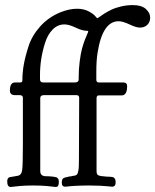

<svg xmlns="http://www.w3.org/2000/svg" viewBox="-20 -740 619 766"><path d="M325.2 -617.2Q308.6 -617.2 281.7 -629.9Q254.9 -642.6 237.3 -642.6Q210 -642.6 189.9 -622.1Q169.9 -601.6 159.7 -568.8Q149.4 -536.1 144.5 -504.4Q139.6 -472.7 139.6 -441.4V-423.8Q139.6 -411.1 151.4 -411.1H279.3Q293.9 -411.1 293.9 -422.9V-430.7Q293.9 -463.9 297.9 -494.6Q301.8 -525.4 307.1 -545.4Q312.5 -565.4 318.4 -580.6Q324.2 -595.7 328.1 -604Q332 -612.3 332 -613.3Q332 -617.2 328.1 -617.2ZM61.5 -411.1Q69.3 -411.1 69.3 -419.9V-420.9Q69.3 -449.2 74.7 -481Q80.1 -512.7 93.8 -555.2Q107.4 -597.7 140.1 -634.3Q172.9 -670.9 219.7 -690.4Q255.9 -705.1 287.1 -705.1Q313.5 -705.1 332.5 -695.3Q351.6 -685.5 359.4 -676.3Q367.2 -667 368.2 -667Q369.1 -667 376.5 -672.4Q383.8 -677.7 396 -685.5Q408.2 -693.4 424.3 -701.2Q440.4 -709 463.4 -714.4Q486.3 -719.7 509.8 -719.7Q544.9 -719.7 562 -704.1Q579.1 -688.5 579.1 -669.9Q579.1 -652.3 567.9 -641.1Q556.6 -629.9 538.1 -629.9Q523.4 -629.9 496.6 -642.6Q469.7 -655.3 453.1 -655.3Q388.7 -655.3 369.1 -528.3Q364.3 -498 364.3 -454.1V-421.9Q364.3 -411.1 374 -411.1H470.7Q487.3 -411.1 487.3 -396.5Q487.3 -367.2 472.7 -360.4Q468.8 -359.4 461.9 -359.4H374Q365.2 -359.4 365.2 -347.7V-57.6Q365.2 -43.9 372.6 -40.5Q379.9 -37.1 406.2 -35.2Q418 -35.2 424.8 -34.2Q441.4 -33.2 441.4 -12.7Q441.4 4.9 426.8 4.9Q424.8 4.9 412.6 3.4Q400.4 2 379.4 1Q358.4 0 333 0Q319.3 0 304.7 0.5Q290 1 279.3 1.5Q268.6 2 259.8 2.9Q251 3.9 246.1 4.4Q241.2 4.9 240.2 4.9Q226.6 4.9 226.6 -10.7Q226.6 -24.4 231.9 -28.3Q237.3 -32.2 257.8 -36.1Q262.7 -36.1 265.6 -37.1Q268.6 -38.1 272.9 -38.6Q277.3 -39.1 279.3 -39.6Q281.2 -40 284.7 -42Q288.1 -43.9 289.6 -47.9Q291 -51.8 292.5 -58.6Q293.9 -65.4 294.4 -75.7Q294.9 -85.9 294.9 -100.6L295.9 -349.6Q295.9 -360.4 285.2 -360.4H155.3Q140.6 -360.4 140.6 -348.6V-59.6V-57.6Q140.6 -39.1 159.2 -37.1Q166 -37.1 175.3 -36.6Q184.6 -36.1 188.5 -35.6Q192.4 -35.2 198.2 -34.2Q204.1 -33.2 206.1 -32.2Q208 -31.2 210.4 -28.8Q212.9 -26.4 213.9 -22.5Q214.8 -18.6 214.8 -13.7Q214.8 5.9 203.1 5.9Q202.1 5.9 197.3 5.4Q192.4 4.9 183.6 3.9Q174.8 2.9 164.6 2Q154.3 1 140.1 0.5Q126 0 112.3 0Q98.6 0 84.5 0.5Q70.3 1 60.1 2Q49.8 2.9 41.5 3.9Q33.2 4.9 28.3 5.4Q23.4 5.9 22.5 5.9Q8.8 5.9 8.8 -16.6Q8.8 -24.4 11.7 -28.3Q14.6 -32.2 18.6 -33.2Q22.5 -34.2 33.2 -35.6Q43.9 -37.1 52.7 -39.1Q65.4 -42 68.4 -61Q71.3 -80.1 71.3 -166V-349.6Q71.3 -360.4 58.6 -360.4H40Q19.5 -360.4 19.5 -378.9Q19.5 -411.1 40 -411.1Z"/></svg>

Font: Goudy Bookletter 1911
Style: Regular
Weight: 400
Version: Version 2010.07.03